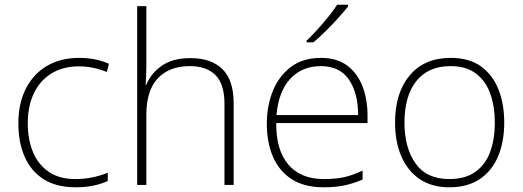

<svg xmlns="http://www.w3.org/2000/svg" viewBox="-20 -786 2222 816"><path d="M302 10Q220 10 166 -24Q112 -58 85 -119.5Q58 -181 58 -262Q58 -346 89.5 -408.5Q121 -471 179 -505.5Q237 -540 316 -540Q353 -540 384.5 -533.5Q416 -527 443 -515L434 -480Q405 -492 374.5 -498Q344 -504 316 -504Q248 -504 199 -474Q150 -444 124 -389.5Q98 -335 98 -262Q98 -195 119.5 -141.5Q141 -88 186 -56.5Q231 -25 301 -25Q339 -25 374 -32.5Q409 -40 438 -52V-17Q413 -5 378.5 2.5Q344 10 302 10Z M602 -504Q602 -482 601 -464.5Q600 -447 599 -426H602Q620 -472 666 -505.5Q712 -539 790 -539Q877 -539 925 -492.5Q973 -446 973 -347V0H934V-345Q934 -428 896 -466.5Q858 -505 787 -505Q700 -505 651 -453.5Q602 -402 602 -297V0H563V-760H602Z M1344 -540Q1412 -540 1455.5 -507.5Q1499 -475 1520.5 -419.5Q1542 -364 1542 -294V-263H1154Q1153 -148 1205.5 -86.5Q1258 -25 1356 -25Q1405 -25 1440.5 -32.5Q1476 -40 1521 -61V-23Q1482 -6 1443.5 2Q1405 10 1355 10Q1274 10 1220.5 -24Q1167 -58 1140.5 -119Q1114 -180 1114 -260Q1114 -337 1140 -400.5Q1166 -464 1217 -502Q1268 -540 1344 -540ZM1344 -505Q1264 -505 1214 -451.5Q1164 -398 1155 -297H1502Q1502 -390 1463 -447.5Q1424 -505 1344 -505ZM1459 -758Q1442 -737 1417.5 -709.5Q1393 -682 1365 -654.5Q1337 -627 1312 -606H1283V-613Q1304 -633 1329 -660.5Q1354 -688 1376.5 -716Q1399 -744 1413 -766H1459Z M2123 -265Q2123 -185 2097.5 -123Q2072 -61 2020 -25.5Q1968 10 1890 10Q1815 10 1763.5 -25Q1712 -60 1685.5 -122Q1659 -184 1659 -265Q1659 -392 1721.5 -466Q1784 -540 1895 -540Q1974 -540 2024 -504Q2074 -468 2098.5 -406Q2123 -344 2123 -265ZM1699 -265Q1699 -158 1746 -91.5Q1793 -25 1890 -25Q1957 -25 2000 -55.5Q2043 -86 2063 -140Q2083 -194 2083 -265Q2083 -333 2064 -387Q2045 -441 2003.5 -473Q1962 -505 1895 -505Q1800 -505 1749.5 -441.5Q1699 -378 1699 -265Z"/></svg>

Font: Noto Sans Khmer UI ExtraLight
Style: Regular
Weight: 200
Designer: Danh Hong and the Monotype Design Team
Foundry: Monotype Imaging Inc.
Version: Version 2.002; ttfautohint (v1.8.4.7-5d5b)